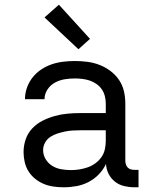

<svg xmlns="http://www.w3.org/2000/svg" viewBox="-20 -787 640 815"><path d="M251 8Q229 8 207.5 5Q186 2 166.5 -6Q147 -14 130 -27.5Q113 -41 101.5 -59Q90 -77 85 -98.5Q80 -120 80 -141Q80 -169 89 -195.5Q98 -222 117 -242Q136 -262 160.5 -274.5Q185 -287 212 -294.5Q239 -302 266.5 -304.5Q294 -307 321 -307H429V-347Q429 -363 425 -379Q421 -395 412 -408Q403 -421 389.5 -430.5Q376 -440 361 -445Q346 -450 330 -452Q314 -454 298 -454Q276 -454 254.5 -450.5Q233 -447 213.5 -436.5Q194 -426 181.5 -407Q169 -388 169 -366H86Q86 -391 94.5 -415Q103 -439 118.5 -458.5Q134 -478 155 -492Q176 -506 199.5 -514Q223 -522 248 -525Q273 -528 298 -528Q325 -528 351.5 -524.5Q378 -521 402.5 -511.5Q427 -502 448.5 -486Q470 -470 485 -448Q500 -426 506 -400Q512 -374 512 -347V-104Q512 -97 514.5 -89Q517 -81 522.5 -75.5Q528 -70 535.5 -68Q543 -66 551 -66H568V8H551Q529 8 507.5 3Q486 -2 468.5 -15.5Q451 -29 441 -49Q431 -69 430 -91Q418 -66 399 -46.5Q380 -27 356 -14.5Q332 -2 305 3Q278 8 251 8ZM282 -65Q300 -65 318 -68Q336 -71 353 -77Q370 -83 385 -94Q400 -105 410.5 -120Q421 -135 425 -153Q429 -171 429 -189V-234H321Q305 -234 288 -233Q271 -232 255 -228.5Q239 -225 223 -220Q207 -215 193 -205.5Q179 -196 171 -181Q163 -166 163 -150Q163 -129 174 -111Q185 -93 202.5 -82.5Q220 -72 240.5 -68.5Q261 -65 282 -65ZM313 -578 169 -713 230 -767 362 -622Z"/></svg>

Font: Nova Nerd Font
Style: Regular
Weight: 400
Designer: Belleve Invis
Foundry: Belleve Invis
Version: Version 24.1.4; ttfautohint (v1.8.4);Nerd Fonts 3.1.1